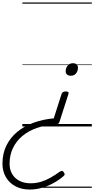

<svg xmlns="http://www.w3.org/2000/svg" viewBox="-182 -1030 768 1564"><path d="M354 -285Q368 -285 373.5 -280.5Q379 -276 376 -266L302 -36Q299 -26 291.5 -21.5Q284 -17 274 -16Q189 -12 119.5 12Q50 36 0.5 77.5Q-49 119 -76.5 176Q-104 233 -104 304Q-104 353 -82 389Q-60 425 -21.5 444Q17 463 67 463Q111 463 151 451Q191 439 229 417.5Q267 396 306 368Q316 360 324.5 362.5Q333 365 338 374Q345 384 344.5 391Q344 398 334 406Q294 440 248.5 464Q203 488 155.5 501Q108 514 60 514Q-6 514 -56 487.5Q-106 461 -134 413Q-162 365 -162 303Q-162 222 -130.5 157Q-99 92 -42.5 45Q14 -2 90.5 -30Q167 -58 256 -66L320 -266Q324 -276 332 -280.5Q340 -285 354 -285ZM412 -515Q431 -515 442 -505.5Q453 -496 453 -478Q453 -451 437.5 -432Q422 -413 394 -413Q376 -413 364.5 -422.5Q353 -432 353 -450Q353 -476 369 -495.5Q385 -515 412 -515ZM0 490H566V500H0ZM0 -20H566V0H0ZM0 -505H566V-500H0ZM0 -1010H566V-1000H0Z"/></svg>

Font: Playwrite BE VLG Guides
Style: Regular
Weight: 400
Designer: Veronika Burian, José Scaglione
Foundry: TypeTogether
Version: Version 1.003